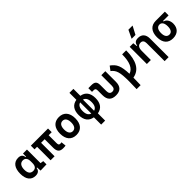

<svg xmlns="http://www.w3.org/2000/svg" viewBox="298 -2331 4093 4093"><g transform="rotate(-45 2344.0 -285.0)"><path d="M234.4 9.8C307.6 9.8 356.4 -24.9 363.3 -93.8H378.4L384.3 4.9L567.4 0V-97.7L496.1 -108.4V-517.6H375.5V-423.8H362.3C354.5 -493.2 313.5 -527.3 237.8 -527.3C105 -527.3 29.3 -427.7 29.3 -253.9C29.3 -84 104 9.8 234.4 9.8ZM375.5 -235.4C375.5 -147.5 342.3 -100.1 269 -100.1C191.4 -100.1 151.4 -151.9 151.4 -253.9C151.4 -358.4 194.3 -417.5 270 -417.5C338.9 -417.5 375.5 -370.1 375.5 -282.2Z M1061.5 9.8C1094.7 9.8 1111.8 8.3 1137.7 3.9L1126 -106.4C1111.3 -104 1101.1 -102.5 1090.8 -102.5C1047.4 -102.5 1039.1 -124.5 1039.1 -175.8V-406.7H1130.9V-517.6H613.3V-406.7H690.4V0H811V-406.7H918.5V-151.4C918.5 -38.6 960.9 9.8 1061.5 9.8Z M1464.8 9.8C1611.8 9.8 1696.3 -87.9 1696.3 -258.8C1696.3 -429.7 1611.8 -527.3 1464.8 -527.3C1317.9 -527.3 1233.4 -429.7 1233.4 -258.8C1233.4 -87.9 1317.9 9.8 1464.8 9.8ZM1464.8 -102.5C1396.5 -102.5 1357.4 -159.2 1357.4 -258.8C1357.4 -358.9 1396.5 -415 1464.8 -415C1533.2 -415 1572.3 -358.9 1572.3 -258.8C1572.3 -159.2 1533.2 -102.5 1464.8 -102.5Z M1990.7 224.6H2110.8V5.4C2238.8 -15.1 2306.6 -106 2306.6 -258.8C2306.6 -411.6 2238.8 -502.4 2110.8 -522.9V-732.4H1990.7V-522.9C1862.8 -502.4 1794.9 -411.6 1794.9 -258.8C1794.9 -106 1862.8 -15.1 1990.7 5.4ZM2008.8 -90.8C1947.3 -107.4 1915 -164.6 1915 -258.8C1915 -353 1947.3 -410.2 2008.8 -426.8ZM2092.8 -426.8C2154.3 -410.2 2186.5 -353 2186.5 -258.8C2186.5 -164.6 2154.3 -107.4 2092.8 -90.8Z M2656.2 9.8C2791.5 9.8 2858.4 -59.6 2858.4 -200.2V-517.6H2737.8V-202.6C2737.8 -136.2 2710.9 -102.5 2656.2 -102.5C2602.1 -102.5 2574.2 -136.2 2574.2 -202.6V-380.9C2574.2 -481.4 2537.6 -517.6 2435.5 -517.6H2346.2V-406.7H2398.9C2439 -406.7 2453.6 -388.7 2453.6 -338.4V-200.2C2453.6 -59.6 2521 9.8 2656.2 9.8Z M3059.6 224.6H3180.2C3183.6 162.6 3185.1 88.9 3185.1 2.9C3386.7 -32.2 3486.3 -205.1 3486.3 -517.6H3365.7C3365.7 -286.1 3305.2 -152.3 3183.6 -114.3C3174.8 -356.9 3132.8 -449.7 3009.3 -537.1L2937.5 -441.9C3039.1 -364.7 3064.5 -276.4 3064.5 -4.9C3064.5 84.5 3063 160.6 3059.6 224.6Z M3903.8 224.6H4024.4V-336.9C4024.4 -458 3961.9 -527.3 3852.5 -527.3C3771.5 -527.3 3733.4 -493.2 3725.1 -423.8H3711.4L3701.2 -517.6H3592.8V0H3713.4V-271.5C3713.4 -369.6 3750 -417.5 3822.3 -417.5C3874 -417.5 3903.8 -381.3 3903.8 -317.4ZM3743.7 -609.4H3859.4L3957 -794.9H3831.5Z M4377.4 9.8C4517.6 9.8 4601.6 -73.2 4601.6 -212.4C4601.6 -302.7 4552.2 -377.4 4486.8 -388.7V-405.3H4653.3V-517.6H4377.4C4231.9 -517.6 4148.4 -420.9 4148.4 -252C4148.4 -83 4230 9.8 4377.4 9.8ZM4377.4 -102.5C4309.6 -102.5 4272.5 -155.3 4272.5 -252C4272.5 -350.1 4310.5 -405.3 4377.4 -405.3C4440.9 -405.3 4477.5 -350.1 4477.5 -252C4477.5 -155.3 4441.9 -102.5 4377.4 -102.5Z"/></g></svg>

Font: Cascadia Code NF SemiBold
Style: Regular
Weight: 600
Monospace: yes
Designer: Aaron Bell
Foundry: Saja Typeworks
Version: Version 2404.023